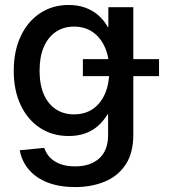

<svg xmlns="http://www.w3.org/2000/svg" viewBox="-20 -552 692 784"><path d="M287.1 211.9Q223.6 211.9 176 193.8Q128.4 175.8 98.9 141.8Q69.3 107.9 60.5 61.5L160.6 51.8Q168 74.7 184.8 91.8Q201.7 108.9 227.3 118.2Q252.9 127.4 286.6 127.4Q349.1 127.4 385.3 94.7Q421.4 62 421.4 -0.5V-85H418.9Q402.8 -58.1 380.4 -38.1Q357.9 -18.1 327.9 -7.3Q297.9 3.4 260.3 3.4Q193.8 3.4 143.3 -29.8Q92.8 -63 64.5 -122.8Q36.1 -182.6 36.1 -262.7Q36.1 -343.3 64.5 -403.8Q92.8 -464.4 143.6 -498Q194.3 -531.7 260.3 -531.7Q297.9 -531.7 328.1 -520.8Q358.4 -509.8 381.6 -489.5Q404.8 -469.2 420.4 -441.4H422.4V-522.5H524.4V-3.4Q524.4 73.2 492.7 120.6Q460.9 168 407 189.9Q353 211.9 287.1 211.9ZM282.2 -85Q326.7 -85 358.9 -106.9Q391.1 -128.9 408.7 -169.2Q426.3 -209.5 426.3 -263.7Q426.3 -317.9 408.7 -358.2Q391.1 -398.4 358.9 -420.9Q326.7 -443.4 282.2 -443.4Q239.7 -443.4 208 -421.9Q176.3 -400.4 158.9 -360.4Q141.6 -320.3 141.6 -263.7Q141.6 -206.5 158.9 -166.7Q176.3 -127 208 -106Q239.7 -85 282.2 -85ZM318.4 -241.2V-310.5H629.4V-241.2Z"/></svg>

Font: Inter 28pt Medium
Style: Regular
Weight: 500
Designer: Rasmus Andersson
Foundry: rsms
Version: Version 4.001;git-66647c0bb